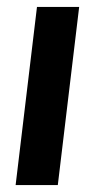

<svg xmlns="http://www.w3.org/2000/svg" viewBox="-20 -533 285 553"><path d="M208 -513 146.5 0H25L86.5 -513Z"/></svg>

Font: Lato 2
Style: Bold Italic
Weight: 700
Italic angle: -7°
Designer: Lukasz Dziedzic with Adam Twardoch and Botio Nikoltchev
Foundry: tyPoland Lukasz Dziedzic
Version: Version 2.015; 2015-08-06; http://www.latofonts.com/